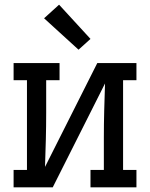

<svg xmlns="http://www.w3.org/2000/svg" viewBox="-20 -799 640 819"><path d="M38 0V-74H95V-457H38V-530H234V-457H177V-318Q177 -260 175.5 -202.5Q174 -145 172 -87L395 -530H562V-457H505V-74H562V0H366V-74H423V-212Q423 -270 424.5 -327.5Q426 -385 428 -443L205 0ZM315 -587 168 -721 232 -779 366 -633Z"/></svg>

Font: Iosevka Slab Extended
Style: Regular
Weight: 400
Width: 7
Monospace: yes
Designer: Belleve Invis
Foundry: Belleve Invis
Version: Version 11.1.1; ttfautohint (v1.8.3)